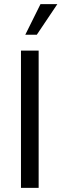

<svg xmlns="http://www.w3.org/2000/svg" viewBox="-20 -914 299 934"><path d="M82 0V-668H168V0ZM103 -745 177 -894H259L159 -745Z"/></svg>

Font: Gantari
Style: Regular
Weight: 400
Designer: Anugrah Pasau
Foundry: Lafontype
Version: Version 1.000; ttfautohint (v1.8.3)